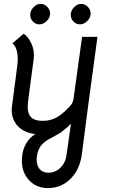

<svg xmlns="http://www.w3.org/2000/svg" viewBox="-20 -689 598 985"><path d="M92 134Q92 126 94 108Q98 74 115.5 45Q133 16 161 -1Q104 -8 72 -41.5Q40 -75 40 -125Q40 -132 42 -148L69 -354Q71 -366 71 -388Q71 -442 44 -467L101 -516Q124 -502 141 -465.5Q158 -429 153 -388L124 -169Q122 -149 122 -142Q122 -104 140.5 -86.5Q159 -69 198 -69Q237 -69 267.5 -85Q298 -101 333 -138Q354 -158 357 -180L401 -500H480L432 -145L400 102Q390 180 342 228Q294 276 226 276Q167 276 129.5 236Q92 196 92 134ZM322 102 344 -55Q331 -40 292 -9Q259 9 248 16Q210 34 192 56Q174 78 169 114Q168 119 168 129Q168 161 184 179Q200 197 228 197Q265 197 291 170.5Q317 144 322 102ZM135 -613Q135 -634 151.5 -651.5Q168 -669 188 -669Q208 -669 222.5 -654Q237 -639 237 -619Q237 -598 219.5 -581Q202 -564 182 -564Q163 -564 149 -578.5Q135 -593 135 -613ZM343 -613Q343 -634 359.5 -651.5Q376 -669 396 -669Q416 -669 430.5 -654Q445 -639 445 -619Q445 -598 427.5 -581Q410 -564 390 -564Q371 -564 357 -578.5Q343 -593 343 -613Z"/></svg>

Font: Bellota
Style: Bold Italic
Weight: 700
Italic angle: -7.5°
Designer: Kemie Guaida
Foundry: Kemie Guaida
Version: Version 4.001